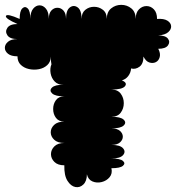

<svg xmlns="http://www.w3.org/2000/svg" viewBox="-25 -748 725 791"><path d="M240 -67Q213 -67 199 -81Q185 -95 185 -113Q185 -131 199 -145Q213 -159 240 -159Q212 -159 198 -172.5Q184 -186 184 -203Q184 -220 198 -233.5Q212 -247 240 -247Q217 -247 205.5 -262.5Q194 -278 194 -299Q194 -320 205.5 -335.5Q217 -351 240 -351Q203 -351 190 -363Q177 -375 189 -387Q201 -399 237 -399Q214 -398 200.5 -412Q187 -426 183.5 -446Q180 -466 187 -483Q184 -497 184 -515Q184 -493 170 -480Q156 -467 135.5 -463Q115 -459 94.5 -463.5Q74 -468 60.5 -481Q47 -494 47 -516Q21 -516 8 -526.5Q-5 -537 -5 -551Q-5 -565 8 -576Q21 -587 47 -587Q16 -587 5.5 -602.5Q-5 -618 5.5 -633.5Q16 -649 47 -649Q-5 -672 -0.5 -682.5Q4 -693 56 -670Q56 -703 67 -713.5Q78 -724 89 -713.5Q100 -703 100 -670Q100 -698 111.5 -712Q123 -726 138 -726Q153 -726 164.5 -712Q176 -698 176 -670Q176 -693 186.5 -704.5Q197 -716 211.5 -716Q226 -716 236.5 -704.5Q247 -693 247 -670Q247 -706 263 -717.5Q279 -729 295 -717.5Q311 -706 311 -670Q311 -695 326.5 -707.5Q342 -720 362.5 -720Q383 -720 399 -707.5Q415 -695 415 -670Q415 -699 433 -713.5Q451 -728 474.5 -728Q498 -728 516 -713.5Q534 -699 534 -670Q534 -696 547.5 -709.5Q561 -723 578.5 -723Q596 -723 609 -709.5Q622 -696 622 -670Q650 -672 664.5 -663Q679 -654 680 -640.5Q681 -627 668 -615.5Q655 -604 627 -602Q657 -602 667 -588.5Q677 -575 667 -561Q657 -547 627 -547Q637 -528 633 -513Q629 -498 617 -492Q605 -486 590.5 -490.5Q576 -495 566 -515Q566 -485 549.5 -473Q533 -461 515 -466Q514 -449 503.5 -435Q493 -421 477 -417Q501 -407 490 -393Q479 -379 434 -379Q460 -379 472.5 -362Q485 -345 485 -323Q485 -301 472.5 -284Q460 -267 434 -267Q472 -267 484.5 -255Q497 -243 484.5 -231Q472 -219 434 -219Q458 -219 469.5 -208.5Q481 -198 481 -185Q481 -172 469.5 -161.5Q458 -151 434 -151Q470 -151 482 -137Q494 -123 482 -109Q470 -95 434 -95Q470 -95 481.5 -85Q493 -75 481.5 -65Q470 -55 434 -55Q439 -33 426.5 -18Q414 -3 394 2Q374 7 356 -0.5Q338 -8 333 -30Q333 -2 318.5 12Q304 26 285.5 22.5Q267 19 253 -3Q239 -25 240 -67Z"/></svg>

Font: Rubik Bubbles
Style: Regular
Weight: 400
Designer: Hubert and Fischer, NaN
Foundry: Hubert and Fischer, NaN
Version: Version 2.200